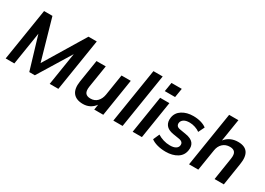

<svg xmlns="http://www.w3.org/2000/svg" viewBox="-7 -1486 3105 2247"><g transform="rotate(30 1546.0 -363.0)"><path d="M39 0 151 -705H264L420 -157L751 -705H863L751 0H634L704 -442L433 0H358L226 -442L156 0Z M1087 10Q995 10 953 -43Q911 -96 927 -201L975 -505H1100L1052 -203Q1043 -143 1063 -116Q1083 -89 1132 -89Q1188 -89 1223 -125Q1258 -161 1268 -221L1313 -505H1438L1358 0H1236L1247 -72Q1218 -32 1177.5 -11Q1137 10 1087 10Z M1494 0 1611 -736H1736L1619 0Z M1843 -600 1863 -722H2002L1982 -600ZM1755 0 1835 -505H1960L1880 0Z M2205 10Q2143 10 2090.5 -4.5Q2038 -19 2006 -44L2043 -128Q2078 -106 2121.5 -92.5Q2165 -79 2211 -79Q2260 -79 2287.5 -95.5Q2315 -112 2319 -140Q2327 -191 2262 -201L2181 -214Q2108 -226 2078.5 -266Q2049 -306 2058 -366Q2069 -437 2131 -476Q2193 -515 2280 -515Q2336 -515 2383 -501.5Q2430 -488 2460 -464L2420 -382Q2393 -402 2355.5 -414.5Q2318 -427 2280 -427Q2230 -427 2203 -409Q2176 -391 2171 -363Q2167 -339 2179 -322.5Q2191 -306 2222 -301L2305 -287Q2380 -275 2410.5 -237.5Q2441 -200 2431 -140Q2420 -67 2358 -28.5Q2296 10 2205 10Z M2517 0 2634 -736H2759L2711 -434Q2742 -474 2786.5 -494.5Q2831 -515 2885 -515Q3069 -515 3034 -301L2987 0H2862L2909 -301Q2919 -363 2899 -390Q2879 -417 2831 -417Q2773 -417 2735 -381.5Q2697 -346 2688 -287L2642 0Z"/></g></svg>

Font: Mulish
Style: Bold Italic
Weight: 700
Italic angle: -9°
Designer: Vernon Adams
Foundry: Vernon Adams
Version: Version 3.603; ttfautohint (v1.8.3)